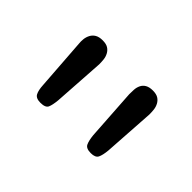

<svg xmlns="http://www.w3.org/2000/svg" viewBox="-52 -860 544 544"><g transform="rotate(45 220.0 -588.0)"><path d="M122 -713Q136 -713 144 -708Q152 -703 156.5 -694.5Q161 -686 162 -676.5Q163 -667 163 -658L153 -504Q151 -483 146.5 -473Q142 -463 122 -463Q104 -463 98.5 -473.5Q93 -484 92 -504L81 -658Q80 -667 81 -676.5Q82 -686 86.5 -694.5Q91 -703 99.5 -708Q108 -713 122 -713ZM323 -713Q337 -713 345 -708Q353 -703 357.5 -694.5Q362 -686 363 -676.5Q364 -667 364 -658L354 -504Q352 -483 347 -473Q342 -463 324 -463Q305 -463 300 -473.5Q295 -484 293 -504L283 -658Q283 -667 283.5 -676.5Q284 -686 288 -694.5Q292 -703 300.5 -708Q309 -713 323 -713Z"/></g></svg>

Font: Cafe24 Ssurround air
Style: Light
Weight: 300
Designer: Cafe24 thkim, hmlim, mnelim, sdjeong, hskwak & 4IRTF
Foundry: Cafe24
Version: Version 1.001